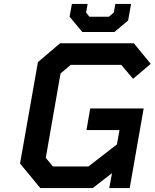

<svg xmlns="http://www.w3.org/2000/svg" viewBox="-20 -957 787 977"><path d="M399 -794 334 -872 346 -937H426L418 -893L435 -872H534L559 -893L567 -937H647L632 -853L562 -794ZM185 0 82 -125 173 -641 286 -737H661L747 -632L657 -556L597 -627H340L288 -583L213 -154L249 -110H430L575 -222L588 -295H420L439 -405H711L640 0H536L550 -76L452 0Z"/></svg>

Font: Tomorrow Medium
Style: Italic
Weight: 500
Italic angle: -10°
Designer: Tony de Marco, Monica Rizzolli
Foundry: Just in Type
Version: Version 2.002